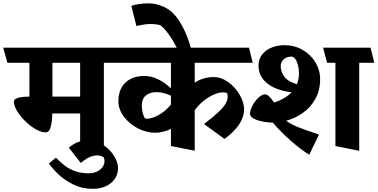

<svg xmlns="http://www.w3.org/2000/svg" viewBox="-45 -870 2301 1170"><path d="M39.6 -251.5Q39.6 -266.1 64.7 -273.7Q89.8 -281.2 134.3 -281.2V-487.3H0L-25.4 -579.6H655.8L679.2 -487.3H587.9V46.4L443.4 20.5V-178.7H273.4Q273.4 -134.3 264.6 -98.9Q255.9 -63.5 232.9 -63.5Q197.3 -63.5 151.4 -95.9Q105.5 -128.4 72.5 -173.3Q39.6 -218.3 39.6 -251.5ZM443.4 -487.3H274.4V-281.2H443.4Z M374.5 29.8Q404.3 4.9 432.6 -5.1Q460.9 -15.1 494.6 -15.1Q541 -15.1 582.5 12Q624 39.1 649.2 79.1Q674.3 119.1 674.3 154.3Q674.3 189.9 655.3 218.8Q636.2 247.6 601.3 264.2Q566.4 280.8 520 280.8Q455.6 280.8 401.6 254.2Q347.7 227.5 311.3 192.6Q274.9 157.7 252.9 126L295.9 90.8Q322.8 118.7 349.1 138.9Q375.5 159.2 411.6 172.6Q447.8 186 493.2 186Q524.9 186 547.4 174.8Q569.8 163.6 580.8 146.7Q591.8 129.9 591.8 112.3Q591.8 104 590.3 97.7Q588.9 91.3 586.9 89.4Q582.5 84.5 571.8 80.8Q561 77.1 546.9 77.1Q525.4 77.1 502.4 86.7Q479.5 96.2 447.3 123Z M1442.4 -204.1Q1442.4 -110.8 1323.2 -23.4L1198.2 -114.3Q1253.9 -156.7 1284.7 -185.5Q1315.4 -214.4 1328.9 -236.8Q1342.3 -259.3 1342.3 -281.2Q1342.3 -296.9 1338.4 -301.3Q1333 -307.1 1313.5 -307.1Q1286.6 -307.1 1254.4 -292.2Q1222.2 -277.3 1192.1 -252.4Q1162.1 -227.5 1141.6 -198.2V48.3L996.6 20V-84.5Q977.1 -74.2 950.7 -67.6Q924.3 -61 900.9 -61Q848.1 -61 795.9 -87.6Q743.7 -114.3 710 -158.9Q676.3 -203.6 676.3 -253.9Q676.3 -300.8 695.3 -335.4Q714.4 -370.1 750 -388.7Q785.6 -407.2 834 -407.2Q915.5 -407.2 996.6 -332V-487.3H652.8L629.4 -579.6H1472.2L1495.1 -487.3H1141.6V-365.7Q1165.5 -382.8 1195.8 -391.6Q1226.1 -400.4 1256.8 -400.4Q1303.2 -400.4 1346.2 -369.4Q1389.2 -338.4 1415.8 -292Q1442.4 -245.6 1442.4 -204.1ZM996.6 -233.4V-287.1Q950.2 -308.6 907.7 -308.6Q869.1 -308.6 844.2 -288.3Q819.3 -268.1 819.3 -229Q819.3 -184.1 835.9 -152.3Q839.4 -146.5 848.6 -146.5Q871.6 -146.5 899.4 -158.2Q927.2 -169.9 953.1 -189.9Q979 -210 996.6 -233.4Z M1039.6 -563Q1023.4 -601.1 990.5 -649.9Q957.5 -698.7 931.6 -716.3Q907.2 -723.6 867.7 -723.6Q841.3 -723.6 786.1 -711.9L755.4 -834.5Q776.9 -841.8 804.4 -845.7Q832 -849.6 856.9 -849.6Q895.5 -849.6 930.2 -837.4Q964.8 -825.2 988.8 -807.6Q1032.2 -774.9 1067.9 -707.3Q1103.5 -639.6 1121.6 -563Z M1698.7 -133.8Q1730.5 -111.8 1770 -95.7Q1809.6 -79.6 1898.9 -50.3L1839.4 72.8Q1790 43 1728.8 -10.7Q1667.5 -64.5 1617.7 -122.6Q1587.9 -123 1555.7 -129.2Q1523.4 -135.3 1501 -147.5Q1478.5 -159.7 1478.5 -177.2Q1478.5 -197.8 1493.2 -225.8Q1507.8 -253.9 1529.5 -274.4Q1551.3 -294.9 1570.3 -294.9Q1592.8 -294.9 1625 -245.1Q1694.8 -268.1 1731.9 -307.6Q1664.6 -315.9 1619.4 -338.9Q1574.2 -361.8 1552.2 -395.5Q1530.3 -429.2 1530.3 -469.7Q1530.3 -510.3 1553 -538.6Q1575.7 -566.9 1611.8 -580.8Q1647.9 -594.7 1688.5 -594.7Q1749 -594.7 1798.8 -566.2Q1848.6 -537.6 1877.2 -490Q1905.8 -442.4 1905.8 -388.2Q1905.8 -318.4 1876 -265.9Q1846.2 -213.4 1799.3 -181.2Q1752.4 -148.9 1698.7 -133.8ZM2235.8 -487.3H2144V48.8L1999 20V-487.3H1948.2L1923.8 -579.6H2212.9ZM1764.2 -356.4Q1776.9 -386.7 1776.9 -423.8Q1776.9 -450.2 1770.8 -473.4Q1764.6 -496.6 1754.2 -510.7Q1743.7 -524.9 1731 -524.9Q1701.7 -524.9 1683.6 -508.5Q1665.5 -492.2 1665.5 -466.8Q1665.5 -432.1 1687.5 -402.8Q1709.5 -373.5 1764.2 -356.4Z"/></svg>

Font: Vesper Libre Heavy
Style: Regular
Weight: 900
Designer: Robert Keller & Kimya Gandhi
Foundry: Mota Italic
Version: Version 1.058